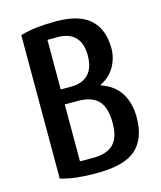

<svg xmlns="http://www.w3.org/2000/svg" viewBox="-109 -790 738 879"><g transform="rotate(-15 260.0 -350.0)"><path d="M240 10Q188 10 148 5.5Q108 1 70 -10V-690Q108 -701 148 -705.5Q188 -710 240 -710Q350 -710 401.5 -662Q453 -614 453 -525Q453 -480 430.5 -439.5Q408 -399 363 -377V-373Q423 -353 453 -305.5Q483 -258 483 -190Q483 -90 428 -40Q373 10 240 10ZM180 -62H240Q308 -62 339 -93.5Q370 -125 370 -193Q370 -267 339 -299.5Q308 -332 240 -332H180ZM180 -403H230Q283 -403 311.5 -433Q340 -463 340 -522Q340 -579 311.5 -608.5Q283 -638 230 -638H180Z"/></g></svg>

Font: Cuprum SemiBold
Style: Regular
Weight: 600
Designer: Jovanny Lemonad
Foundry: Jovanny Lemonad
Version: Version 3.000